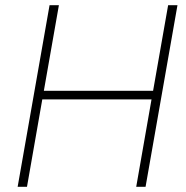

<svg xmlns="http://www.w3.org/2000/svg" viewBox="-20 -720 717 740"><path d="M171 -700H207L149 -370H570L628 -700H664L541 0H505L564 -337H143L84 0H48Z"/></svg>

Font: Bai Jamjuree ExtraLight
Style: Italic
Weight: 275
Italic angle: -10°
Version: Version 1.000; ttfautohint (v1.6)